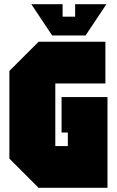

<svg xmlns="http://www.w3.org/2000/svg" viewBox="-20 -900 560 920"><path d="M25 -140V-560L165 -700H485V-500H245V-200H305V-265H275V-435H495V0H165ZM340 -880H490L390 -730H230L130 -880H280V-820H340Z"/></svg>

Font: Tektur Condensed Black
Style: Regular
Weight: 900
Width: 3
Designer: Adam Jagosz
Foundry: Adam Jagosz
Version: Version 1.005;gftools[0.9.30]